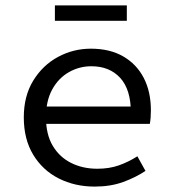

<svg xmlns="http://www.w3.org/2000/svg" viewBox="-20 -678 640 710"><path d="M330 12Q257 12 197.5 -18Q138 -48 103 -105.5Q68 -163 68 -244Q68 -323 103 -380Q138 -437 194.5 -467.5Q251 -498 316 -498Q386 -498 435.5 -469.5Q485 -441 511.5 -390Q538 -339 538 -270Q538 -256 537 -243Q536 -230 534 -220H123V-284H485L464 -261Q464 -347 424.5 -390Q385 -433 318 -433Q273 -433 234.5 -411Q196 -389 173 -347Q150 -305 150 -244Q150 -181 175 -139Q200 -97 243 -75.5Q286 -54 340 -54Q384 -54 419.5 -66.5Q455 -79 488 -100L518 -46Q482 -22 435.5 -5Q389 12 330 12ZM183 -601V-658H449V-601Z"/></svg>

Font: Source Code Pro
Style: Regular
Weight: 400
Monospace: yes
Designer: Paul D. Hunt, Teo Tuominen
Foundry: Adobe Systems Incorporated
Version: Version 1.018;hotconv 1.0.116;makeotfexe 2.5.65601